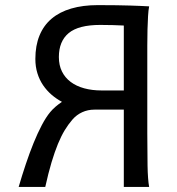

<svg xmlns="http://www.w3.org/2000/svg" viewBox="-20 -738 699 758"><path d="M353 -305.2Q326.7 -305.2 304.4 -294.9Q282.2 -284.7 266.1 -266.1Q250 -247.6 235.8 -224.4Q221.7 -201.2 208.7 -169.7Q195.8 -138.2 183.3 -96.7Q170.9 -55.2 158.7 0H53.7Q66.9 -45.4 81.8 -89.8Q96.7 -134.3 112.5 -173.3Q128.4 -212.4 145 -243.9Q161.6 -275.4 178.2 -295.4Q187.5 -306.6 199.5 -316.9Q211.4 -327.1 224.6 -335.9Q202.6 -347.7 183.6 -364Q164.6 -380.4 150.1 -401.6Q135.7 -422.9 127.7 -448.7Q119.6 -474.6 119.6 -505.4Q119.6 -558.1 136 -597.9Q152.3 -637.7 183.8 -664.3Q215.3 -690.9 261.2 -704.3Q307.1 -717.8 366.2 -717.8Q409.2 -717.8 439.9 -717.3Q470.7 -716.8 493.9 -716.1Q517.1 -715.3 534.7 -714.6Q552.2 -713.9 568.8 -712.9Q565.9 -698.2 564.5 -674.8Q563 -651.4 562.3 -621.8Q561.5 -592.3 561.5 -558.1V-212.4Q561.5 -140.1 562.5 -84.7Q563.5 -29.3 568.8 0H468.8V-305.2ZM468.8 -637.2Q449.2 -638.2 425.5 -638.9Q401.9 -639.6 376 -639.6Q290 -639.6 251.2 -607.4Q212.4 -575.2 212.4 -512.7Q212.4 -480.5 224.6 -455.8Q236.8 -431.2 259 -414.6Q281.2 -397.9 312.3 -389.4Q343.3 -380.9 380.9 -380.9H468.8Z"/></svg>

Font: Andika
Style: Regular
Weight: 400
Designer: Victor Gaultney, Annie Olsen, Julie Remington, Don Collingsworth, Eric Hays
Foundry: SIL International
Version: Version 1.001